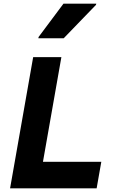

<svg xmlns="http://www.w3.org/2000/svg" viewBox="-20 -1028 640 1048"><path d="M35 0 161 -716H315L214.5 -145H533L507.5 0ZM189.5 -819 190.5 -826 326.5 -1008H505.5L504 -1001.5L327.5 -819Z"/></svg>

Font: Google Sans Code
Style: Italic
Weight: 400
Italic angle: -10°
Monospace: yes
Designer: Google Sans Code Authors
Foundry: Google LLC
Version: Version 6.000